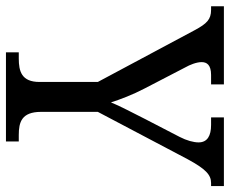

<svg xmlns="http://www.w3.org/2000/svg" viewBox="-86 -672 754 629"><g transform="rotate(90 290.5 -357.0)"><path d="M147 0H439V-42H418C376 -42 342 -51 342 -115V-301L497 -595C529 -654 548 -672 575 -672H585V-714H360V-672H385C420 -672 442 -660 442 -631C442 -615 436 -592 424 -569L365 -455C344 -413 322 -372 311 -344C301 -375 286 -415 265 -455L196 -588C188 -602 179 -624 179 -641C179 -658 188 -672 221 -672H252V-714H-4V-672H8C39 -672 53 -658 74 -619L244 -301V-110C244 -51 209 -42 167 -42H147Z"/></g></svg>

Font: Noto Serif Ethiopic SmCn
Style: Regular
Weight: 400
Width: 4
Designer: Monotype Design Team
Foundry: Monotype Imaging Inc.
Version: Version 2.102